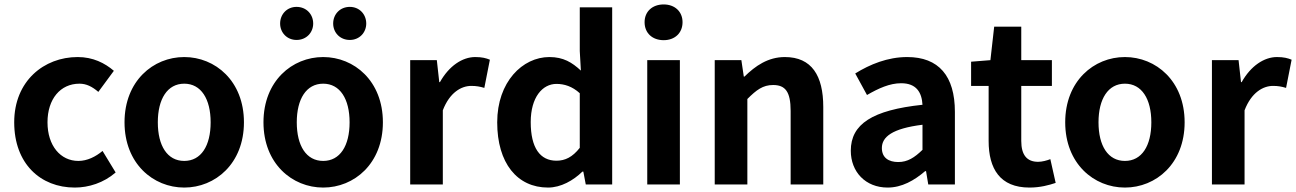

<svg xmlns="http://www.w3.org/2000/svg" viewBox="-20 -831 5839 865"><path d="M317 14C379 14 447 -7 501 -54L442 -151C411 -125 373 -106 333 -106C253 -106 194 -174 194 -280C194 -385 252 -454 338 -454C369 -454 395 -441 423 -417L493 -512C452 -547 399 -574 330 -574C178 -574 44 -466 44 -280C44 -94 162 14 317 14Z M810 14C950 14 1079 -94 1079 -280C1079 -466 950 -574 810 -574C670 -574 541 -466 541 -280C541 -94 670 14 810 14ZM810 -106C734 -106 691 -174 691 -280C691 -385 734 -454 810 -454C886 -454 929 -385 929 -280C929 -174 886 -106 810 -106Z M1436 14C1576 14 1705 -94 1705 -280C1705 -466 1576 -574 1436 -574C1296 -574 1167 -466 1167 -280C1167 -94 1296 14 1436 14ZM1436 -106C1360 -106 1317 -174 1317 -280C1317 -385 1360 -454 1436 -454C1512 -454 1555 -385 1555 -280C1555 -174 1512 -106 1436 -106ZM1316 -651C1360 -651 1391 -684 1391 -725C1391 -767 1360 -800 1316 -800C1273 -800 1242 -767 1242 -725C1242 -684 1273 -651 1316 -651ZM1556 -651C1599 -651 1630 -684 1630 -725C1630 -767 1599 -800 1556 -800C1512 -800 1481 -767 1481 -725C1481 -684 1512 -651 1556 -651Z M1828 0H1975V-334C2006 -415 2059 -444 2103 -444C2126 -444 2142 -441 2162 -435L2187 -562C2170 -569 2152 -574 2121 -574C2063 -574 2003 -534 1962 -461H1959L1948 -560H1828Z M2449 14C2507 14 2563 -18 2604 -58H2608L2619 0H2738V-798H2592V-601L2597 -513C2557 -550 2518 -574 2455 -574C2334 -574 2220 -462 2220 -280C2220 -96 2310 14 2449 14ZM2487 -107C2413 -107 2371 -165 2371 -281C2371 -393 2424 -453 2487 -453C2522 -453 2558 -442 2592 -411V-165C2559 -123 2526 -107 2487 -107Z M2896 0H3043V-560H2896ZM2970 -650C3020 -650 3055 -682 3055 -731C3055 -779 3020 -811 2970 -811C2919 -811 2884 -779 2884 -731C2884 -682 2919 -650 2970 -650Z M3200 0H3347V-385C3388 -426 3417 -448 3463 -448C3518 -448 3542 -418 3542 -331V0H3689V-349C3689 -490 3637 -574 3516 -574C3440 -574 3383 -534 3334 -486H3331L3320 -560H3200Z M3979 14C4043 14 4099 -18 4148 -60H4152L4162 0H4282V-327C4282 -489 4209 -574 4067 -574C3979 -574 3899 -541 3833 -500L3886 -403C3938 -433 3988 -456 4040 -456C4109 -456 4133 -414 4136 -359C3910 -335 3813 -272 3813 -152C3813 -57 3879 14 3979 14ZM4027 -101C3984 -101 3953 -120 3953 -164C3953 -214 3999 -252 4136 -269V-156C4100 -121 4069 -101 4027 -101Z M4618 14C4667 14 4706 3 4736 -7L4712 -114C4697 -108 4675 -102 4657 -102C4607 -102 4581 -132 4581 -196V-444H4719V-560H4581V-711H4459L4442 -560L4355 -553V-444H4434V-196C4434 -71 4485 14 4618 14Z M5048 14C5188 14 5317 -94 5317 -280C5317 -466 5188 -574 5048 -574C4908 -574 4779 -466 4779 -280C4779 -94 4908 14 5048 14ZM5048 -106C4972 -106 4929 -174 4929 -280C4929 -385 4972 -454 5048 -454C5124 -454 5167 -385 5167 -280C5167 -174 5124 -106 5048 -106Z M5440 0H5587V-334C5618 -415 5671 -444 5715 -444C5738 -444 5754 -441 5774 -435L5799 -562C5782 -569 5764 -574 5733 -574C5675 -574 5615 -534 5574 -461H5571L5560 -560H5440Z"/></svg>

Font: Source Han Sans JP
Style: Bold
Weight: 700
Designer: Ryoko NISHIZUKA 西塚涼子 (kana, bopomofo & ideographs); Paul D. Hunt (Latin, Greek & Cyrillic); Sandoll Communications 산돌커뮤니
Foundry: Adobe
Version: Version 2.002;hotconv 1.0.116;makeotfexe 2.5.65601